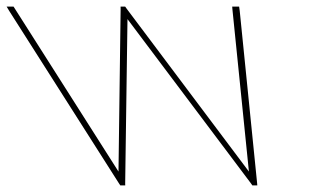

<svg xmlns="http://www.w3.org/2000/svg" viewBox="-177 -573 1012 583"><path d="M-149.1 -540 -156.9 -553H-135.9L-131.4 -546L182.8 -52L189.3 -547L189.1 -553H203.1L207.3 -547L578.8 -52L528.6 -546L528.1 -553H549.1L550.9 -540L603.7 -17L604.3 -10H589.3L585.1 -16L210.1 -515L203.1 -16L203.3 -10H188.3L183.7 -17Z"/></svg>

Font: Nordica Plus
Style: NordicaClassicUltraLightOpObl
Weight: 300
Version: Version 1